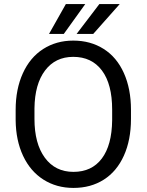

<svg xmlns="http://www.w3.org/2000/svg" viewBox="-20 -922 728 952"><path d="M536.1 -378.4Q536.1 -504.9 485.4 -572.5Q434.6 -640.1 343.3 -640.1Q254.4 -640.1 203.4 -572.5Q152.3 -504.9 150.9 -384.8V-332.5Q150.9 -210 202.4 -139.9Q253.9 -69.8 344.2 -69.8Q435.1 -69.8 484.9 -136Q534.7 -202.1 536.1 -325.7ZM629.4 -332.5Q629.4 -228 594.2 -150.1Q559.1 -72.3 494.6 -31.2Q430.2 9.8 344.2 9.8Q260.3 9.8 195.3 -31.5Q130.4 -72.8 94.5 -149.2Q58.6 -225.6 57.6 -326.2V-377.4Q57.6 -480 93.3 -558.6Q128.9 -637.2 194.1 -679Q259.3 -720.7 343.3 -720.7Q428.7 -720.7 493.9 -679.4Q559.1 -638.2 594.2 -559.8Q629.4 -481.4 629.4 -377.4ZM306.6 -901.9H402.8L296.4 -753.9H223.1ZM472.7 -901.9H573.7L442.4 -753.9H359.9Z"/></svg>

Font: MAUL
Style: Regular
Weight: 400
Designer: MAUL
Version: Version 1.0; 2020; ttfautohint (v1.8.3)